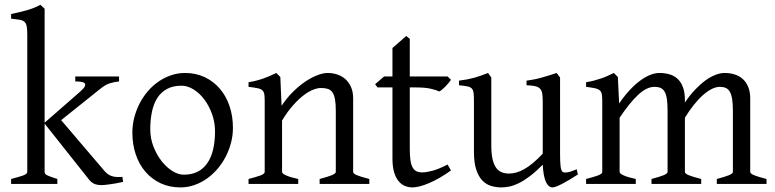

<svg xmlns="http://www.w3.org/2000/svg" viewBox="-20 -777 3272 811"><path d="M26.9 0V-21Q59.1 -29.3 77.1 -35.6Q95.2 -42 95.2 -50.8V-632.8Q95.2 -655.3 92.5 -667.5Q89.8 -679.7 82.3 -685.8Q74.7 -691.9 61.3 -693.8Q47.9 -695.8 26.9 -698.2V-717.8Q60.5 -724.6 93 -733.6Q125.5 -742.7 150.4 -756.8L168.5 -740.2V-258.8L318.8 -390.1Q335 -404.3 338.4 -412.8Q341.8 -421.4 337.2 -425.8Q332.5 -430.2 321.5 -431.6Q310.5 -433.1 297.9 -433.1V-454.1H482.9V-433.1Q461.4 -430.7 443.4 -425Q425.3 -419.4 404.8 -402.8L238.3 -269.5L421.9 -54.2Q428.7 -46.4 436 -41.3Q443.4 -36.1 452.1 -33.2Q460.9 -30.3 471.9 -29.5Q482.9 -28.8 497.1 -29.8L500 -8.8Q485.8 -5.4 471.9 -2.9Q458 -0.5 446 1.2Q434.1 2.9 424.6 3.9Q415 4.9 410.2 4.9Q389.6 4.9 377.2 -1Q364.7 -6.8 354 -21L168.5 -254.9V-50.8Q168.5 -46.9 170.2 -43.9Q171.9 -41 177.2 -37.8Q182.6 -34.7 193.4 -30.8Q204.1 -26.9 222.2 -21V0Z M888.2 -222.2Q888.2 -260.7 875.5 -295.7Q862.8 -330.6 842.8 -357.2Q822.8 -383.8 797.4 -399.4Q772 -415 747.1 -415Q710 -415 684.6 -400.9Q659.2 -386.7 643.8 -362.1Q628.4 -337.4 621.6 -303.7Q614.7 -270 614.7 -231Q614.7 -192.4 628.4 -157.5Q642.1 -122.6 662.8 -96.2Q683.6 -69.8 708.5 -54.4Q733.4 -39.1 755.9 -39.1Q790.5 -39.1 815.4 -52Q840.3 -64.9 856.4 -88.9Q872.6 -112.8 880.4 -146.5Q888.2 -180.2 888.2 -222.2ZM963.9 -236.8Q963.9 -204.1 955.6 -172.9Q947.3 -141.6 932.6 -113.8Q918 -85.9 897.5 -62.3Q877 -38.6 852.3 -21.5Q827.6 -4.4 799.8 5.1Q772 14.6 742.2 14.6Q695.8 14.6 658.4 -2.9Q621.1 -20.5 594.5 -51.3Q567.9 -82 553.5 -124.5Q539.1 -167 539.1 -216.8Q539.1 -249 547.1 -280.3Q555.2 -311.5 569.6 -339.6Q584 -367.7 604.2 -391.4Q624.5 -415 649.2 -432.1Q673.8 -449.2 702.4 -459Q731 -468.8 761.2 -468.8Q807.1 -468.8 844.5 -451.2Q881.8 -433.6 908.4 -402.6Q935.1 -371.6 949.5 -329.1Q963.9 -286.6 963.9 -236.8Z M1330.1 0V-21Q1365.2 -30.3 1381.8 -37.1Q1398.4 -43.9 1398.4 -50.8V-309.1Q1398.4 -338.9 1395 -357.4Q1391.6 -376 1384.3 -386.7Q1377 -397.5 1365 -401.4Q1353 -405.3 1335.9 -405.3Q1320.8 -405.3 1302.2 -397.9Q1283.7 -390.6 1262.5 -374.5Q1241.2 -358.4 1218 -332.3Q1194.8 -306.2 1171.4 -268.1V-50.8Q1171.4 -43.5 1189.7 -35.6Q1208 -27.8 1239.7 -21V0H1029.8V-21Q1062 -29.3 1080.1 -35.9Q1098.1 -42.5 1098.1 -50.8V-347.2Q1098.1 -366.2 1096.7 -377.4Q1095.2 -388.7 1088.6 -395Q1082 -401.4 1068.4 -404.3Q1054.7 -407.2 1029.8 -410.2V-429.7Q1063 -435.1 1091.3 -445.1Q1119.6 -455.1 1147 -468.8L1164.1 -451.7L1169.4 -330.1Q1190.9 -362.8 1216.8 -388.4Q1242.7 -414.1 1269 -431.9Q1295.4 -449.7 1320.1 -459.2Q1344.7 -468.8 1363.8 -468.8Q1384.8 -468.8 1404.3 -462.4Q1423.8 -456.1 1438.7 -442.9Q1453.6 -429.7 1462.6 -409.4Q1471.7 -389.2 1471.7 -361.8V-50.8Q1471.7 -43.9 1486.6 -37.4Q1501.5 -30.8 1540 -21V0Z M1884.8 -57.1Q1860.8 -39.6 1837.4 -26.1Q1814 -12.7 1792.7 -3.7Q1771.5 5.4 1753.4 10Q1735.4 14.6 1722.7 14.6Q1705.6 14.6 1690.2 8.3Q1674.8 2 1663.1 -12.5Q1651.4 -26.9 1644.5 -50.3Q1637.7 -73.7 1637.7 -107.9V-407.7H1574.7L1564.5 -421.4L1602.5 -454.1H1637.7V-574.2L1695.8 -625L1710.9 -612.8V-454.1H1870.6L1884.8 -439.9Q1880.4 -433.1 1873.8 -425.3Q1867.2 -417.5 1860.4 -410.6Q1853.5 -403.8 1846.9 -398.2Q1840.3 -392.6 1835.4 -390.6Q1823.7 -396.5 1799.8 -402.1Q1775.9 -407.7 1736.3 -407.7H1710.9V-149.9Q1710.9 -120.6 1713.6 -101.1Q1716.3 -81.5 1722.7 -70.1Q1729 -58.6 1739 -53.7Q1749 -48.8 1763.7 -48.8Q1780.8 -48.8 1806.6 -55.7Q1832.5 -62.5 1870.6 -82Z M2420.9 -40Q2402.8 -28.3 2386.2 -18.3Q2369.6 -8.3 2355.5 -1Q2341.3 6.3 2330.6 10.5Q2319.8 14.6 2314 14.6Q2296.9 14.6 2286.1 -8.1Q2275.4 -30.8 2272.5 -81.1Q2242.2 -50.8 2217 -32Q2191.9 -13.2 2170.7 -2.9Q2149.4 7.3 2131.6 11Q2113.8 14.6 2098.1 14.6Q2075.2 14.6 2054.2 8.3Q2033.2 2 2017.1 -14.9Q2001 -31.7 1991.5 -61Q1981.9 -90.3 1981.9 -136.2V-347.2Q1981.9 -370.6 1980.5 -383.5Q1979 -396.5 1972.9 -403.1Q1966.8 -409.7 1954.1 -412.1Q1941.4 -414.6 1918.9 -417V-436.5Q1936.5 -438.5 1951.9 -441.4Q1967.3 -444.3 1981.7 -448.2Q1996.1 -452.1 2010.7 -457.3Q2025.4 -462.4 2041.5 -468.8L2055.2 -449.7V-163.1Q2055.2 -128.9 2060.3 -106Q2065.4 -83 2075 -69.3Q2084.5 -55.7 2098.4 -49.8Q2112.3 -43.9 2129.9 -43.9Q2145.5 -43.9 2161.9 -48.6Q2178.2 -53.2 2195.6 -63.2Q2212.9 -73.2 2231.9 -89.1Q2251 -105 2272.5 -127.9V-347.2Q2272.5 -369.1 2270.3 -382.3Q2268.1 -395.5 2260.7 -402.8Q2253.4 -410.2 2240 -413.1Q2226.6 -416 2204.1 -417V-436.5Q2239.3 -440.9 2271.5 -450.2Q2303.7 -459.5 2331.1 -468.8L2345.7 -449.7V-124Q2345.7 -93.8 2347.9 -74.7Q2350.1 -55.7 2356.9 -50.8Q2362.8 -46.9 2377 -49.1Q2391.1 -51.3 2416 -62Z M3007.8 0V-21Q3043 -30.3 3059.3 -37.1Q3075.7 -43.9 3075.7 -50.8V-309.1Q3075.7 -338.9 3072.5 -358.6Q3069.3 -378.4 3062.7 -389.6Q3056.2 -400.9 3045.7 -405.5Q3035.2 -410.2 3020.5 -410.2Q3004.4 -410.2 2986.3 -401.1Q2968.3 -392.1 2949.2 -375.2Q2930.2 -358.4 2910.9 -334.2Q2891.6 -310.1 2873 -279.8V-50.8Q2873 -43.9 2888.2 -37.4Q2903.3 -30.8 2941.9 -21V0H2731.9V-21Q2767.1 -30.3 2783.4 -37.1Q2799.8 -43.9 2799.8 -50.8V-309.1Q2799.8 -338.9 2796.9 -358.6Q2793.9 -378.4 2787.4 -389.6Q2780.8 -400.9 2770.3 -405.5Q2759.8 -410.2 2744.6 -410.2Q2711.4 -410.2 2675 -376Q2638.7 -341.8 2597.2 -279.8V-50.8Q2597.2 -43.5 2615.5 -35.6Q2633.8 -27.8 2665.5 -21V0H2455.6V-21Q2487.8 -29.3 2505.9 -35.9Q2523.9 -42.5 2523.9 -50.8V-347.2Q2523.9 -366.7 2522.2 -377.9Q2520.5 -389.2 2513.4 -395.3Q2506.3 -401.4 2492.7 -404.3Q2479 -407.2 2455.6 -410.2V-429.7Q2474.1 -432.6 2489.7 -436.8Q2505.4 -440.9 2519.5 -445.8Q2533.7 -450.7 2546.6 -456.5Q2559.6 -462.4 2572.8 -468.8L2589.8 -451.7L2595.2 -339.8Q2617.2 -372.1 2639.6 -396.2Q2662.1 -420.4 2684.1 -436.5Q2706.1 -452.6 2726.6 -460.7Q2747.1 -468.8 2764.6 -468.8Q2788.1 -468.8 2807.9 -463.1Q2827.6 -457.5 2842 -444.1Q2856.4 -430.7 2864.7 -408.7Q2873 -386.7 2873 -354V-343.8Q2893.6 -374.5 2915.5 -397.7Q2937.5 -420.9 2959.2 -436.8Q2981 -452.6 3001.7 -460.7Q3022.5 -468.8 3040.5 -468.8Q3064 -468.8 3083.7 -462.4Q3103.5 -456.1 3117.9 -442.9Q3132.3 -429.7 3140.6 -409.4Q3148.9 -389.2 3148.9 -361.8V-50.8Q3148.9 -43.9 3164.1 -37.4Q3179.2 -30.8 3217.8 -21V0Z"/></svg>

Font: Gentium Basic
Style: Regular
Weight: 400
Designer: J. Victor Gaultney and Annie Olsen
Foundry: SIL International
Version: Version 1.100